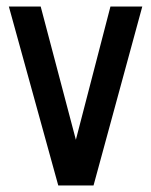

<svg xmlns="http://www.w3.org/2000/svg" viewBox="-20 -565 461 585"><path d="M157.5 0 7 -545H104L221.5 -100H201L316.5 -545H413.5L265 0Z"/></svg>

Font: Mohave Medium
Style: Regular
Weight: 500
Designer: Gumpita Rahayu
Foundry: Tokotype
Version: Version 2.003